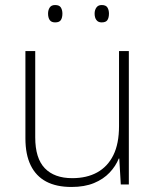

<svg xmlns="http://www.w3.org/2000/svg" viewBox="-20 -733 622 763"><path d="M492 -530V0H460L454 -103H452Q440 -73 415.5 -47Q391 -21 353.5 -5.5Q316 10 264 10Q204 10 163.5 -11.5Q123 -33 102 -76Q81 -119 81 -183V-530H120V-187Q120 -104 158 -64.5Q196 -25 267 -25Q325 -25 366.5 -48Q408 -71 430.5 -116.5Q453 -162 453 -232V-530ZM171 -679Q171 -693 177.5 -703Q184 -713 199 -713Q216 -713 222 -703Q228 -693 228 -679Q228 -663 222 -653.5Q216 -644 199 -644Q184 -644 177.5 -653.5Q171 -663 171 -679ZM356 -679Q356 -693 363 -703Q370 -713 384 -713Q401 -713 407 -703Q413 -693 413 -679Q413 -663 407 -653.5Q401 -644 384 -644Q370 -644 363 -653.5Q356 -663 356 -679Z"/></svg>

Font: Noto Sans Hebrew ExtraLight
Style: Regular
Weight: 250
Designer: Monotype Design Team
Foundry: Monotype Imaging Inc.
Version: Version 2.003